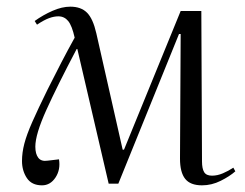

<svg xmlns="http://www.w3.org/2000/svg" viewBox="-20 -542 736 576"><path d="M335 9H306L212 -395H210Q152 -285 119 -212Q86 -139 86 -102Q86 -80 95 -68.5Q104 -57 123 -60L157 -64Q162 -33 146.5 -9.5Q131 14 106 14Q75 14 60.5 -8Q46 -30 46 -59Q46 -84 53 -111Q60 -138 77 -176.5Q94 -215 123 -274Q144 -316 164 -354.5Q184 -393 204 -429Q196 -465 184.5 -479Q173 -493 155 -493Q142 -493 127 -487.5Q112 -482 91 -468L84 -479Q109 -497 137.5 -509.5Q166 -522 191 -522Q223 -522 241 -504Q259 -486 269 -442L348 -93H352L522 -509H584L586 -58Q586 -36 592.5 -25.5Q599 -15 616 -15Q632 -15 648.5 -22Q665 -29 680 -39L686 -28Q669 -13 642 0.5Q615 14 586 14Q551 14 535.5 -5.5Q520 -25 520 -66L522 -440H517Z"/></svg>

Font: Literata 72pt Light
Style: Italic
Weight: 300
Italic angle: -2°
Designer: Latin by Veronika Burian and Jose Scaglione. Greek by Irene Vlachou. Cyrillic by Vera Evstafieva
Foundry: TypeTogether
Version: Version 3.002